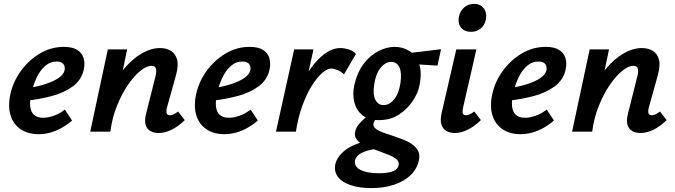

<svg xmlns="http://www.w3.org/2000/svg" viewBox="-20 -674 3458 983"><path d="M178 13Q123 13 85.5 -12.5Q48 -38 34 -84Q20 -130 33 -191Q47 -256 87 -311Q127 -366 184 -400Q241 -434 307 -434Q351 -434 375.5 -418.5Q400 -403 408 -376.5Q416 -350 409 -318Q397 -264 352.5 -231.5Q308 -199 246 -182.5Q184 -166 119 -159L124 -223Q174 -231 214 -244Q254 -257 279.5 -274.5Q305 -292 310 -312Q313 -321 311 -332Q309 -343 299.5 -351Q290 -359 270 -359Q236 -359 210 -335.5Q184 -312 167 -275.5Q150 -239 141 -199Q132 -160 134.5 -131Q137 -102 153.5 -86.5Q170 -71 201 -71Q224 -71 254 -81Q284 -91 312 -113L349 -57Q325 -36 297 -20Q269 -4 239 4.5Q209 13 178 13Z M792 7Q768 7 750 -3Q732 -13 725.5 -35Q719 -57 728 -92L777 -287Q782 -307 778.5 -322Q775 -337 755 -337Q731 -337 699 -311.5Q667 -286 635.5 -240Q604 -194 579 -132.5Q554 -71 545 0H471Q495 -107 532 -187Q569 -267 614 -320.5Q659 -374 706.5 -401Q754 -428 799 -428Q831 -428 854.5 -414Q878 -400 886.5 -369.5Q895 -339 881 -289L835 -124Q830 -106 833 -95Q836 -84 850 -84Q858 -84 867.5 -88Q877 -92 892 -103L926 -59Q892 -26 858 -9.5Q824 7 792 7ZM442 0 532 -421H631L543 0Z M1129 13Q1074 13 1036.5 -12.5Q999 -38 985 -84Q971 -130 984 -191Q998 -256 1038 -311Q1078 -366 1135 -400Q1192 -434 1258 -434Q1302 -434 1326.5 -418.5Q1351 -403 1359 -376.5Q1367 -350 1360 -318Q1348 -264 1303.5 -231.5Q1259 -199 1197 -182.5Q1135 -166 1070 -159L1075 -223Q1125 -231 1165 -244Q1205 -257 1230.5 -274.5Q1256 -292 1261 -312Q1264 -321 1262 -332Q1260 -343 1250.5 -351Q1241 -359 1221 -359Q1187 -359 1161 -335.5Q1135 -312 1118 -275.5Q1101 -239 1092 -199Q1083 -160 1085.5 -131Q1088 -102 1104.5 -86.5Q1121 -71 1152 -71Q1175 -71 1205 -81Q1235 -91 1263 -113L1300 -57Q1276 -36 1248 -20Q1220 -4 1190 4.5Q1160 13 1129 13Z M1443 0Q1470 -130 1515 -226Q1560 -322 1614.5 -375Q1669 -428 1723 -428Q1741 -428 1765.5 -421Q1790 -414 1802 -397L1741 -293Q1728 -307 1708.5 -315Q1689 -323 1676 -323Q1655 -323 1628.5 -299.5Q1602 -276 1575.5 -233.5Q1549 -191 1527.5 -131.5Q1506 -72 1495 0ZM1393 0 1486 -421H1585L1492 0Z M1881 289Q1821 289 1776.5 274.5Q1732 260 1710.5 232Q1689 204 1697 166Q1706 128 1746.5 95.5Q1787 63 1883 40L1906 88Q1859 95 1832 108.5Q1805 122 1798 145Q1791 178 1825 195.5Q1859 213 1920 213Q1966 213 1991.5 203Q2017 193 2021 172Q2025 155 2011 142.5Q1997 130 1973 120Q1949 110 1921 100Q1897 92 1873.5 83Q1850 74 1831.5 62.5Q1813 51 1803.5 36Q1794 21 1798 1Q1802 -19 1816.5 -37Q1831 -55 1850.5 -71Q1870 -87 1888 -99L1918 -75Q1914 -73 1908.5 -68Q1903 -63 1898.5 -56.5Q1894 -50 1892 -41Q1890 -27 1902 -16.5Q1914 -6 1936 2.5Q1958 11 1984 19Q2011 28 2038 38Q2065 48 2087 62.5Q2109 77 2120 97Q2131 117 2125 145Q2116 190 2083 222Q2050 254 1998.5 271.5Q1947 289 1881 289ZM1920 -59Q1866 -59 1835 -84.5Q1804 -110 1794 -151Q1784 -192 1794 -238Q1809 -304 1842 -347.5Q1875 -391 1917.5 -412.5Q1960 -434 2001 -434Q2043 -434 2076.5 -412.5Q2110 -391 2125.5 -347.5Q2141 -304 2128 -238Q2121 -199 2093.5 -157.5Q2066 -116 2022.5 -87.5Q1979 -59 1920 -59ZM1944 -136Q1974 -136 1998 -165.5Q2022 -195 2030 -248Q2038 -301 2025 -329Q2012 -357 1983 -357Q1953 -357 1928.5 -326.5Q1904 -296 1896 -243Q1888 -192 1901.5 -164Q1915 -136 1944 -136ZM2220 -338 2062 -348 2063 -401 2238 -422Z M2308 7Q2284 7 2265.5 -3.5Q2247 -14 2240 -36.5Q2233 -59 2241 -95L2316 -421H2419L2351 -124Q2347 -106 2349.5 -95Q2352 -84 2366 -84Q2374 -84 2383.5 -88Q2393 -92 2408 -103L2442 -59Q2408 -26 2374 -9.5Q2340 7 2308 7ZM2391 -511Q2368 -511 2352.5 -521.5Q2337 -532 2331 -550Q2325 -568 2330 -590Q2336 -618 2356.5 -636Q2377 -654 2407 -654Q2430 -654 2445 -643Q2460 -632 2466 -613.5Q2472 -595 2467 -572Q2461 -544 2440.5 -527.5Q2420 -511 2391 -511Z M2645 13Q2590 13 2552.5 -12.5Q2515 -38 2501 -84Q2487 -130 2500 -191Q2514 -256 2554 -311Q2594 -366 2651 -400Q2708 -434 2774 -434Q2818 -434 2842.5 -418.5Q2867 -403 2875 -376.5Q2883 -350 2876 -318Q2864 -264 2819.5 -231.5Q2775 -199 2713 -182.5Q2651 -166 2586 -159L2591 -223Q2641 -231 2681 -244Q2721 -257 2746.5 -274.5Q2772 -292 2777 -312Q2780 -321 2778 -332Q2776 -343 2766.5 -351Q2757 -359 2737 -359Q2703 -359 2677 -335.5Q2651 -312 2634 -275.5Q2617 -239 2608 -199Q2599 -160 2601.5 -131Q2604 -102 2620.5 -86.5Q2637 -71 2668 -71Q2691 -71 2721 -81Q2751 -91 2779 -113L2816 -57Q2792 -36 2764 -20Q2736 -4 2706 4.5Q2676 13 2645 13Z M3259 7Q3235 7 3217 -3Q3199 -13 3192.5 -35Q3186 -57 3195 -92L3244 -287Q3249 -307 3245.5 -322Q3242 -337 3222 -337Q3198 -337 3166 -311.5Q3134 -286 3102.5 -240Q3071 -194 3046 -132.5Q3021 -71 3012 0H2938Q2962 -107 2999 -187Q3036 -267 3081 -320.5Q3126 -374 3173.5 -401Q3221 -428 3266 -428Q3298 -428 3321.5 -414Q3345 -400 3353.5 -369.5Q3362 -339 3348 -289L3302 -124Q3297 -106 3300 -95Q3303 -84 3317 -84Q3325 -84 3334.5 -88Q3344 -92 3359 -103L3393 -59Q3359 -26 3325 -9.5Q3291 7 3259 7ZM2909 0 2999 -421H3098L3010 0Z"/></svg>

Font: Ysabeau Office
Style: Bold Italic
Weight: 700
Italic angle: -12°
Designer: Christian Thalmann (Catharsis Fonts)
Version: Version 2.001;gftools[0.9.30]; featfreeze: tnum,lnum,ss02